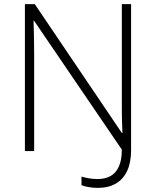

<svg xmlns="http://www.w3.org/2000/svg" viewBox="-20 -734 759 933"><path d="M455 179Q431 179 409.5 175Q388 171 376 166V124Q392 129 412 132.5Q432 136 454 136Q491 136 517 121.5Q543 107 557.5 75.5Q572 44 572 -7L145 -634H143Q144 -609 144.5 -580.5Q145 -552 145.5 -523Q146 -494 146 -464V0H101V-714H149L572 -88H575Q574 -112 573 -140Q572 -168 572 -197.5Q572 -227 572 -255V-714H617V-4Q617 55 598 96Q579 137 543 158Q507 179 455 179Z"/></svg>

Font: Noto Sans Syriac Eastern ExtraLight
Style: Regular
Weight: 250
Designer: Patrick Giasson and the Monotype Design Team
Foundry: Monotype Imaging Inc.
Version: Version 3.001